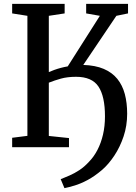

<svg xmlns="http://www.w3.org/2000/svg" viewBox="-20 -763 703 995"><path d="M314 212 294.5 165.5Q316 157 340.8 146.2Q365.5 135.5 391.5 118.5Q417.5 101.5 442 74.5Q466.5 49.5 485 14Q503.5 -21.5 513.8 -65.5Q524 -109.5 524 -160Q524 -264 490.2 -314.5Q456.5 -365 374 -365Q329.5 -365 295.5 -355.5Q261.5 -346 233 -334.5V-58.5L337.5 -47.5V0H43V-49L122 -59V-681L43 -693.5V-743H315V-693.5L233 -681V-389.5Q246 -395 261.8 -400.8Q277.5 -406.5 295.2 -411.2Q313 -416 331 -419L497.5 -681L426.5 -693.5V-743H643.5V-693.5L583 -681L411.5 -426.5Q474 -424.5 517.5 -406Q561 -387.5 587.8 -354.5Q614.5 -321.5 626.8 -275.8Q639 -230 639 -173.5Q639 -111.5 620.5 -56.2Q602 -1 572.5 43.5Q543 88 509 117.5Q469.5 151 433.8 170Q398 189 367.5 198.2Q337 207.5 314 212Z"/></svg>

Font: Merriweather 28pt Medium
Style: Regular
Weight: 500
Version: Version 2.100